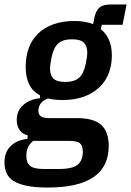

<svg xmlns="http://www.w3.org/2000/svg" viewBox="-44 -628 587 860"><path d="M443 26Q443 212 170 212Q114 212 77 204.5Q40 197 17.5 183Q-5 169 -14.5 147.5Q-24 126 -24 99Q-24 54 3.5 26.5Q31 -1 79 -6L80 -22Q57 -27 44 -45Q31 -63 31 -91Q31 -133 61 -158.5Q91 -184 135 -188V-201Q71 -234 71 -329Q71 -375 85 -413Q99 -451 127 -478Q155 -505 196 -519.5Q237 -534 290 -534Q337 -534 373 -520L379 -550Q386 -581 402 -594.5Q418 -608 453 -608H523L505 -517H412L407 -497Q429 -482 443 -452Q457 -422 457 -380Q457 -335 442.5 -298.5Q428 -262 399.5 -235.5Q371 -209 330 -194.5Q289 -180 235 -180Q198 -180 171 -187Q151 -180 139.5 -166Q128 -152 128 -132Q128 -115 139 -107Q150 -99 176 -99H300Q376 -99 409.5 -68.5Q443 -38 443 26ZM327 52Q327 25 314.5 14Q302 3 266 3H105Q74 26 74 70Q74 101 91 115Q108 129 153 129H218Q281 129 304 109.5Q327 90 327 52ZM249 -261Q289 -261 310 -279.5Q331 -298 340 -342Q347 -376 347 -391Q347 -421 332 -436.5Q317 -452 278 -452Q238 -452 217 -433.5Q196 -415 187 -371Q180 -337 180 -322Q180 -292 195 -276.5Q210 -261 249 -261Z"/></svg>

Font: IBM Plex Sans Condensed SemiBold
Style: Italic
Weight: 600
Width: 3
Italic angle: -11°
Designer: Mike Abbink, Paul van der Laan, Pieter van Rosmalen
Foundry: Bold Monday
Version: Version 1.3